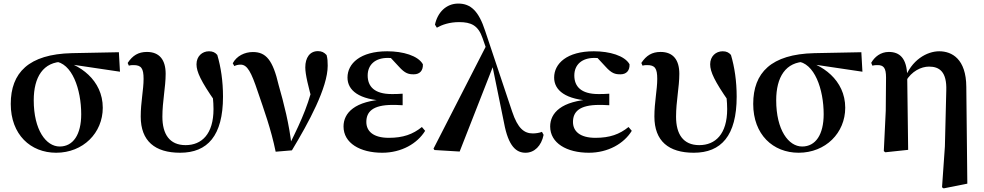

<svg xmlns="http://www.w3.org/2000/svg" viewBox="-20 -839 5507 1075"><path d="M294.5 16.2C445.4 16.2 555.4 -94.8 555.4 -235.7C555.4 -390.9 424.9 -483.1 304.9 -504.5L283.2 -495.5C384 -489 434.7 -337.8 434.7 -199.6C434.7 -85.8 389.9 -18.7 314.2 -18.7C238.1 -18.7 168.9 -111 168.9 -277.8C168.9 -406.4 221.1 -494 336.9 -493.5L363.8 -480.3L651.7 -437.5L645.6 -546.6L382.5 -541.4C140.1 -535.7 40.2 -431.5 40.2 -257.1C40.2 -85.5 151.1 16.2 294.5 16.2Z M988.5 16.2C1142 16.2 1228.6 -79.3 1228.6 -297.8C1228.6 -384.6 1216.8 -463.5 1196.6 -531.4C1185.2 -545 1171.3 -551.9 1150.3 -551.9C1112 -551.9 1080.2 -524 1080.2 -479.1C1080.2 -436.7 1105.3 -383.8 1183.9 -270.9L1181.8 -361.2L1162.4 -362.1C1170.2 -318.4 1175.4 -268.8 1175.4 -228.2C1175.4 -88.2 1109.4 -26.4 1019.1 -26.4C928.8 -26.4 889.2 -88.4 889.2 -185.4C889.2 -272.4 907.5 -350.4 907.5 -425.8C907.5 -502.9 873.6 -548.2 802.5 -548.2C755.1 -548.2 722.4 -528.6 694.8 -486.5L701.3 -471.5C709.3 -474.2 718.1 -474.5 727.7 -474.5C770.9 -474.5 783.9 -456.5 783.9 -397.3C783.9 -336.4 767.9 -267 767.9 -186.6C767.9 -48.8 848.1 16.2 988.5 16.2Z M1523.4 10.4 1614.4 2.8C1707.8 -152.1 1814.8 -348.3 1814.8 -471.2C1814.8 -495.9 1813.8 -510.9 1808.6 -530.7C1794.6 -545.7 1781.7 -552.7 1760 -552.7C1714.2 -552.7 1689.3 -515.4 1689.3 -462C1689.3 -421.2 1706 -354.8 1733.2 -256.3L1743.6 -415.3C1716 -271.3 1670.4 -169.7 1602.6 -33.3L1595.1 -18.2H1613.2C1599.8 -143.1 1568.7 -263.1 1540.2 -362.4C1507.6 -502.7 1469.7 -547.7 1395.9 -547.7C1350.2 -547.7 1304.8 -525.9 1283.2 -484.7L1291.9 -469.1C1301.9 -474.1 1313.5 -477.1 1327.3 -477.1C1364.6 -477.1 1386.7 -435.8 1423.4 -325.6C1457.3 -225.6 1497.5 -117 1523.4 10.4Z M2119.9 16.2C2228 16.2 2316.7 -35.3 2360.3 -106.5L2342.2 -127.9C2291.6 -87 2236.9 -67.3 2157.1 -67.3C2069.9 -67.3 2031.1 -104.3 2031.1 -156.2C2031.1 -211.8 2065.1 -251.6 2178.3 -251.6C2190.5 -251.6 2203.1 -251.6 2234.4 -249.8V-314.4C2209 -312.4 2192.5 -312.4 2173.1 -312.4C2075.9 -312.4 2038.6 -355.3 2038.6 -416.3C2038.6 -477.1 2081.4 -514.7 2150.4 -514.7C2174.4 -514.7 2197.5 -513.2 2233.7 -509.1L2211.5 -534.8L2150.2 -533.9L2213.2 -466.1C2248.4 -426.7 2268.4 -422.9 2297.1 -422.9C2330.3 -422.9 2349.5 -444 2347.7 -479.2C2320.7 -527.4 2235.9 -551.9 2148 -551.9C1997.1 -551.9 1925.6 -483.1 1925.6 -404.7C1925.6 -333.8 1988.5 -279.8 2141.4 -274.3V-283.1C1964.7 -274.9 1903.4 -205.9 1903.4 -130.8C1903.4 -37.8 1996.1 16.2 2119.9 16.2Z M2412.6 1 2553.6 9.5 2744.9 -478.8 2707.3 -592.9 2407.2 -6.7ZM2922.3 16.2C2972.2 16.2 3011.1 -21.9 3023.6 -83.9L3014.4 -100.7C3000.1 -94.9 2978.6 -91.9 2963.7 -91.9C2915.4 -91.9 2879.1 -119 2847.4 -214.5L2696.2 -666.6C2660.8 -775.3 2616.9 -819 2545.9 -819C2477.8 -819 2429.7 -769 2415.4 -701L2425.9 -684C2454.8 -700.3 2496.4 -715.2 2550.6 -715.2C2617.3 -715.2 2657.6 -697.3 2682.1 -624.8L2733.6 -476.9L2735.9 -475.3L2802.1 -150.9C2826.7 -18.2 2871.3 16.2 2922.3 16.2Z M3276.9 16.2C3385 16.2 3473.7 -35.3 3517.3 -106.5L3499.2 -127.9C3448.6 -87 3393.9 -67.3 3314.1 -67.3C3226.9 -67.3 3188.1 -104.3 3188.1 -156.2C3188.1 -211.8 3222.1 -251.6 3335.3 -251.6C3347.5 -251.6 3360.1 -251.6 3391.4 -249.8V-314.4C3366 -312.4 3349.5 -312.4 3330.1 -312.4C3232.9 -312.4 3195.6 -355.3 3195.6 -416.3C3195.6 -477.1 3238.4 -514.7 3307.4 -514.7C3331.4 -514.7 3354.5 -513.2 3390.7 -509.1L3368.5 -534.8L3307.2 -533.9L3370.2 -466.1C3405.4 -426.7 3425.4 -422.9 3454.1 -422.9C3487.3 -422.9 3506.5 -444 3504.7 -479.2C3477.7 -527.4 3392.9 -551.9 3305 -551.9C3154.1 -551.9 3082.6 -483.1 3082.6 -404.7C3082.6 -333.8 3145.5 -279.8 3298.4 -274.3V-283.1C3121.7 -274.9 3060.4 -205.9 3060.4 -130.8C3060.4 -37.8 3153.1 16.2 3276.9 16.2Z M3864.5 16.2C4018 16.2 4104.6 -79.3 4104.6 -297.8C4104.6 -384.6 4092.8 -463.5 4072.6 -531.4C4061.2 -545 4047.3 -551.9 4026.3 -551.9C3988 -551.9 3956.2 -524 3956.2 -479.1C3956.2 -436.7 3981.3 -383.8 4059.9 -270.9L4057.8 -361.2L4038.4 -362.1C4046.2 -318.4 4051.4 -268.8 4051.4 -228.2C4051.4 -88.2 3985.4 -26.4 3895.1 -26.4C3804.8 -26.4 3765.2 -88.4 3765.2 -185.4C3765.2 -272.4 3783.5 -350.4 3783.5 -425.8C3783.5 -502.9 3749.6 -548.2 3678.5 -548.2C3631.1 -548.2 3598.4 -528.6 3570.8 -486.5L3577.3 -471.5C3585.3 -474.2 3594.1 -474.5 3603.7 -474.5C3646.9 -474.5 3659.9 -456.5 3659.9 -397.3C3659.9 -336.4 3643.9 -267 3643.9 -186.6C3643.9 -48.8 3724.1 16.2 3864.5 16.2Z M4451.5 16.2C4602.4 16.2 4712.4 -94.8 4712.4 -235.7C4712.4 -390.9 4581.9 -483.1 4461.9 -504.5L4440.2 -495.5C4541 -489 4591.7 -337.8 4591.7 -199.6C4591.7 -85.8 4546.9 -18.7 4471.2 -18.7C4395.1 -18.7 4325.9 -111 4325.9 -277.8C4325.9 -406.4 4378.1 -494 4493.9 -493.5L4520.8 -480.3L4808.7 -437.5L4802.6 -546.6L4539.5 -541.4C4297.1 -535.7 4197.2 -431.5 4197.2 -257.1C4197.2 -85.5 4308.1 16.2 4451.5 16.2Z M4928.4 7.1 4936.7 13.6 5064.7 0 5059.5 -407.7V-411.7C5057.7 -513.9 5016.9 -548.2 4956.5 -548.2C4910.1 -548.2 4876.5 -520.1 4857.9 -487.3L4864.2 -471.5C4874.7 -474.2 4883.2 -474.5 4893.5 -474.5C4926.9 -474.5 4940.9 -459.4 4940.9 -404.9L4939.3 -218.7ZM5254.4 209.7 5263.4 215.7 5396 189.3 5390.3 -352.9C5389.3 -508.8 5310 -551.9 5238.6 -551.9C5170.5 -551.9 5082 -503.8 5043.6 -393.2H5040.8L5051.6 -384.4C5084.2 -440.4 5137.7 -466.1 5181.6 -466.1C5240.2 -466.1 5281.6 -436.8 5278.2 -332.9L5270.4 -18.9Z"/></svg>

Font: Source Han Serif TW VF
Style: Regular
Weight: 250
Designer: Ryoko NISHIZUKA 西塚涼子 (kana & ideographs); Frank Grießhammer (Latin, Greek & Cyrillic); Wenlong ZHANG 张文龙 (bopomofo); San
Foundry: Adobe
Version: Version 2.002;hotconv 1.1.0;makeotfexe 2.6.0